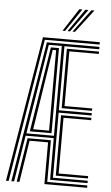

<svg xmlns="http://www.w3.org/2000/svg" viewBox="-63 -1011 606 1051"><g transform="rotate(5 240.0 -485.0)"><path d="M11.1 0 144.3 -800H456.9V-787.1H155.8L25.6 0ZM40.5 0 168.3 -774.2H456.9V-761.3H265.8V-409.3H446.9V-396.4H265.8V-38.7H456.9V-25.8H251.3V-255H96.7L55.6 0ZM70.1 0 108.7 -242.1H236.8V-12.9H456.9V0H222.3V-229.2H120.6L85 0ZM99.7 -267.9H251.3V-761.3H179.8ZM117.6 -280.8 192.3 -748.5H236.8V-280.8ZM134.9 -293.7H222.3V-735.6H203.7ZM280.3 -422.2V-748.5H456.9V-735.6H294.8V-435H446.9V-422.2ZM280.3 -51.5V-383.5H446.9V-370.6H294.8V-64.4H456.9V-51.5ZM248.1 -845 329.5 -970.2H346.4L261.9 -845ZM302.5 -845 395.5 -970.2H412.4L316.5 -845ZM275.2 -845 362.5 -970.2H379.4L289.2 -845Z"/></g></svg>

Font: Big Shoulders Inline Thin
Style: Regular
Weight: 100
Designer: Patric King
Foundry: XO Type Co
Version: Version 2.002